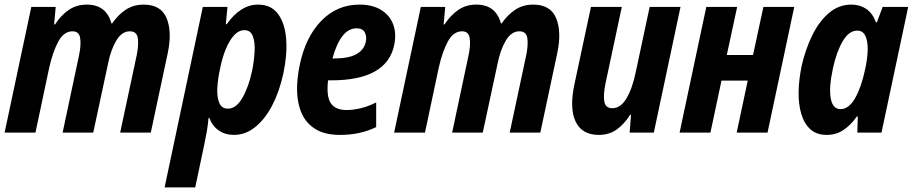

<svg xmlns="http://www.w3.org/2000/svg" viewBox="-22 -576 3965 834"><path d="M-2 0 114 -546H220L213 -470H217Q244 -511 277.5 -533.5Q311 -556 355 -556Q440 -556 462 -474H465Q491 -512 524.5 -534Q558 -556 602 -556Q677 -556 701.5 -497.5Q726 -439 707 -347L633 0H500L572 -337Q581 -382 576.5 -411Q572 -440 542 -440Q507 -440 483 -399.5Q459 -359 447 -298L383 0H250L322 -339Q331 -384 326 -412Q321 -440 293 -440Q255 -440 231 -395Q207 -350 192 -283L132 0Z M693 238 859 -546H966L959 -471H963Q1023 -556 1099 -556Q1156 -556 1186 -515Q1216 -474 1221 -406Q1226 -338 1209 -258Q1192 -179 1160.5 -118.5Q1129 -58 1086.5 -24Q1044 10 994 10Q956 10 928 -9.5Q900 -29 887 -64H884Q881 -33 876.5 -6Q872 21 867 44L826 238ZM968 -104Q1004 -104 1031 -151Q1058 -198 1073 -268Q1082 -313 1084 -353.5Q1086 -394 1076 -419.5Q1066 -445 1040 -445Q1015 -445 994.5 -422.5Q974 -400 958.5 -362Q943 -324 934 -278Q924 -233 922 -193.5Q920 -154 930.5 -129Q941 -104 968 -104Z M1455 10Q1390 10 1349.5 -14.5Q1309 -39 1289.5 -81.5Q1270 -124 1268.5 -178.5Q1267 -233 1280 -294Q1305 -415 1373.5 -485.5Q1442 -556 1540 -556Q1595 -556 1632.5 -533.5Q1670 -511 1685.5 -471Q1701 -431 1690 -379Q1657 -227 1417 -227H1403Q1395 -157 1415 -127.5Q1435 -98 1484 -98Q1511 -98 1543.5 -105.5Q1576 -113 1612 -131V-24Q1543 10 1455 10ZM1527 -453Q1458 -453 1422 -322H1429Q1493 -322 1526.5 -341Q1560 -360 1567 -395Q1572 -418 1562.5 -435.5Q1553 -453 1527 -453Z M1690 0 1806 -546H1912L1905 -470H1909Q1936 -511 1969.5 -533.5Q2003 -556 2047 -556Q2132 -556 2154 -474H2157Q2183 -512 2216.5 -534Q2250 -556 2294 -556Q2369 -556 2393.5 -497.5Q2418 -439 2399 -347L2325 0H2192L2264 -337Q2273 -382 2268.5 -411Q2264 -440 2234 -440Q2199 -440 2175 -399.5Q2151 -359 2139 -298L2075 0H1942L2014 -339Q2023 -384 2018 -412Q2013 -440 1985 -440Q1947 -440 1923 -395Q1899 -350 1884 -283L1824 0Z M2579 10Q2506 10 2478.5 -47.5Q2451 -105 2473 -209L2545 -546H2679L2608 -213Q2598 -164 2603 -135Q2608 -106 2638 -106Q2674 -106 2699.5 -149Q2725 -192 2740 -265L2800 -546H2934L2818 0H2713L2719 -77H2715Q2688 -35 2655.5 -12.5Q2623 10 2579 10Z M2930 0 3046 -546H3180L3135 -337H3249L3294 -546H3428L3312 0H3178L3226 -226H3112L3064 0Z M3569 10Q3525 10 3498 -14.5Q3471 -39 3458.5 -81.5Q3446 -124 3447 -177.5Q3448 -231 3460 -289Q3476 -360 3505.5 -421Q3535 -482 3578 -519Q3621 -556 3676 -556Q3713 -556 3740.5 -537.5Q3768 -519 3783 -479H3787L3812 -546H3923L3807 0H3702L3704 -70H3700Q3674 -33 3642 -11.5Q3610 10 3569 10ZM3629 -102Q3665 -102 3692 -149Q3719 -196 3735 -271Q3746 -319 3747 -358Q3748 -397 3737 -420Q3726 -443 3702 -443Q3665 -443 3638 -396Q3611 -349 3596 -279Q3578 -196 3586.5 -149Q3595 -102 3629 -102Z"/></svg>

Font: Noto Sans Condensed
Style: Bold Italic
Weight: 700
Width: 3
Italic angle: -12°
Designer: Monotype Design Team
Foundry: Monotype Imaging Inc.
Version: Version 2.013; ttfautohint (v1.8.4.7-5d5b)